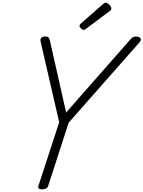

<svg xmlns="http://www.w3.org/2000/svg" viewBox="-20 -1403 1074 1437"><path d="M295 14Q260 14 267 -10L423 -488L284 -1092Q280 -1110 289 -1120Q298 -1130 318 -1130Q337 -1130 343 -1123Q349 -1116 353 -1101L475 -561L955 -1107Q967 -1121 977.5 -1126Q988 -1131 1006 -1129Q1026 -1127 1032.5 -1115Q1039 -1103 1024 -1086L494 -485L340 -10Q332 14 295 14ZM606 -1179Q597 -1179 586 -1190Q575 -1201 575 -1210Q575 -1213 576.5 -1216.5Q578 -1220 583 -1225L752 -1373Q757 -1378 761 -1380.5Q765 -1383 771 -1383Q779 -1383 788.5 -1376Q798 -1369 805.5 -1359Q813 -1349 813 -1340Q813 -1334 811.5 -1330Q810 -1326 801 -1320L623 -1187Q618 -1184 614 -1181.5Q610 -1179 606 -1179Z"/></svg>

Font: Playwrite CU Light
Style: Regular
Weight: 300
Designer: Veronika Burian, José Scaglione
Foundry: TypeTogether
Version: Version 1.002